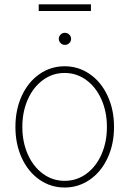

<svg xmlns="http://www.w3.org/2000/svg" viewBox="-20 -838 585 869"><path d="M49.8 -263.7Q49.8 -341.8 78.6 -404.3Q107.4 -466.8 158.4 -502.4Q209.5 -538.1 272.5 -538.1Q335.4 -538.1 386.7 -502.4Q438 -466.8 467 -404.1Q496.1 -341.3 496.1 -263.7Q496.1 -185.5 467 -123Q438 -60.5 386.7 -24.9Q335.4 10.7 272.5 10.7Q209.5 10.7 158.4 -24.9Q107.4 -60.5 78.6 -123Q49.8 -185.5 49.8 -263.7ZM463.9 -263.7Q463.9 -332 439.2 -387.7Q414.6 -443.4 370.8 -475.6Q327.1 -507.8 272.5 -507.8Q217.8 -507.8 174.1 -475.6Q130.4 -443.4 105.7 -387.7Q81.1 -332 81.1 -263.7Q81.1 -195.3 105.7 -139.6Q130.4 -84 174.1 -51.8Q217.8 -19.5 272.5 -19.5Q327.6 -19.5 371.3 -51.8Q415 -84 439.5 -139.6Q463.9 -195.3 463.9 -263.7ZM246.1 -662.1Q246.1 -673.3 254.2 -681.4Q262.2 -689.5 273.4 -689.5Q285.2 -689.5 293.5 -681.4Q301.8 -673.3 301.8 -662.1Q301.8 -650.9 293.5 -642.8Q285.2 -634.8 273.4 -634.8Q262.2 -634.8 254.2 -643.1Q246.1 -651.4 246.1 -662.1ZM391.6 -788.1H155.3V-818.4H391.6Z"/></svg>

Font: Pretendard JP Thin
Style: Regular
Weight: 100
Designer: Base glyphs from Inter by Rasmus Andersson; Hangeul glyphs from Noto Sans CJK(Source Han Sans) by Jang Soo-young and Kan
Foundry: Kil Hyung-jin
Version: Version 1.309